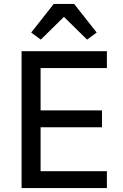

<svg xmlns="http://www.w3.org/2000/svg" viewBox="-20 -959 628 979"><path d="M90 0V-698H525V-612H187V-396H500V-310H187V-86H525V0ZM358 -939 473 -793 424 -757 306 -873 188 -757 139 -793 254 -939Z"/></svg>

Font: IBM Plex Sans Devanagari Text
Style: Regular
Weight: 450
Designer: Mike Abbink, Paul van der Laan, Pieter van Rosmalen, Erin McLaughlin
Foundry: Bold Monday
Version: Version 1.1